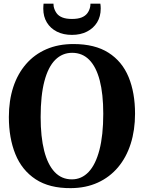

<svg xmlns="http://www.w3.org/2000/svg" viewBox="-20 -986 763 1018"><path d="M356 11.5Q242 12.5 169 -35.5Q96 -83.5 61.5 -168.8Q27 -254 27 -365.5Q27 -452.5 50.2 -523.8Q73.5 -595 118 -646.2Q162.5 -697.5 225.8 -725Q289 -752.5 369.5 -752.5Q483 -752.5 555.2 -706.5Q627.5 -660.5 661.8 -577.5Q696 -494.5 696 -383Q696 -296 673 -223.8Q650 -151.5 605.8 -99Q561.5 -46.5 498.5 -17.8Q435.5 11 356 11.5ZM361 -35Q412.5 -35 449.8 -74.2Q487 -113.5 507.2 -191Q527.5 -268.5 527.5 -383Q527.5 -487.5 508.8 -559.5Q490 -631.5 453.2 -668.8Q416.5 -706 362.5 -706Q310.5 -706 273 -668.8Q235.5 -631.5 215.5 -555.8Q195.5 -480 195.5 -365.5Q195.5 -260.5 214.2 -186.8Q233 -113 269.8 -74Q306.5 -35 361 -35ZM361.5 -801Q316 -801 281.8 -818.2Q247.5 -835.5 228.5 -866.8Q209.5 -898 209.5 -940Q209.5 -948 210 -954Q210.5 -960 211 -966.5H263.5Q263.5 -963 264 -958.5Q264.5 -954 265 -949.5Q269.5 -931 280 -916.2Q290.5 -901.5 310.5 -893.5Q330.5 -885.5 361.5 -885.5Q393 -885.5 412.8 -893.5Q432.5 -901.5 443.2 -916Q454 -930.5 458 -949.5Q459 -954 459.2 -958.5Q459.5 -963 459.5 -966.5H512Q513 -960 513.5 -954.2Q514 -948.5 514 -940.5Q514 -898.5 494.8 -867.2Q475.5 -836 441.2 -818.5Q407 -801 361.5 -801Z"/></svg>

Font: Merriweather 72pt
Style: Bold
Weight: 700
Version: Version 2.100